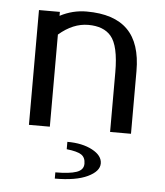

<svg xmlns="http://www.w3.org/2000/svg" viewBox="-49 -494 629 733"><g transform="rotate(5 265.5 -127.0)"><path d="M71.8 0ZM223.6 51.8Q281.2 51.8 319.6 72.3Q357.9 92.8 357.9 123Q357.9 153.3 313.2 174.6Q268.6 195.8 188 195.8V171.9Q242.2 171.9 269 162.6Q295.9 153.3 295.9 129.4Q295.9 105.5 280 95Q264.2 84.5 223.6 80.1ZM151.9 -353V0H71.8V-439.9H151.9V-424.8Q200.2 -450.2 253.9 -450.2Q359.4 -450.2 411.1 -398.4Q462.9 -346.7 462.9 -240.2V0H382.8V-228Q382.8 -330.6 351.6 -366.7Q323.2 -399.9 264.6 -399.9Q206.1 -399.9 151.9 -353Z"/></g></svg>

Font: Pfennig
Style: Medium
Weight: 500
Version: Version 20120410 ; ttfautohint (v0.8)